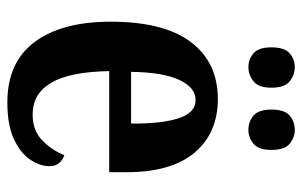

<svg xmlns="http://www.w3.org/2000/svg" viewBox="-166 -626 802 509"><g transform="rotate(90 234.5 -371.0)"><path d="M251 10Q145 10 91 -62Q37 -134 37 -264Q37 -405 91 -476.5Q145 -548 242 -548Q332 -548 384 -486.5Q436 -425 436 -306V-260H168Q170 -155 199 -106Q228 -57 283 -57Q325 -57 351 -82Q377 -107 391 -141Q403 -137 411.5 -127.5Q420 -118 420 -101Q420 -77 403 -51Q386 -25 348.5 -7.5Q311 10 251 10ZM307 -318Q308 -396 293.5 -442.5Q279 -489 245 -489Q211 -489 191 -445Q171 -401 170 -318ZM324 -629Q302 -629 286 -642.5Q270 -656 270 -690Q270 -725 286 -738.5Q302 -752 324 -752Q344 -752 360.5 -738.5Q377 -725 377 -690Q377 -656 360.5 -642.5Q344 -629 324 -629ZM157 -629Q137 -629 121 -642.5Q105 -656 105 -690Q105 -725 121 -738.5Q137 -752 157 -752Q178 -752 195 -738.5Q212 -725 212 -690Q212 -656 195 -642.5Q178 -629 157 -629Z"/></g></svg>

Font: Noto Serif Armenian ExtraCondensed
Style: Bold
Weight: 700
Width: 2
Designer: Monotype Design Team
Foundry: Monotype Imaging Inc.
Version: Version 2.008; ttfautohint (v1.8.4.7-5d5b)